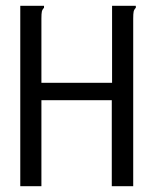

<svg xmlns="http://www.w3.org/2000/svg" viewBox="-20 -643 540 663"><path d="M50 -623H132V-616Q126 -610 124.5 -603Q123 -596 123 -579V-357H367V-623H449V-616Q443 -610 441.5 -603Q440 -596 440 -579V0H366V-297H123V0H50Z"/></svg>

Font: Vazir Code
Style: Code
Weight: 400
Foundry: DejaVu fonts team - Redesigned by Saber Rastikerdar
Version: Version 1.1.2